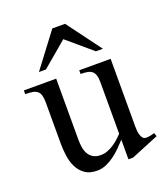

<svg xmlns="http://www.w3.org/2000/svg" viewBox="-102 -580 583 665"><g transform="rotate(-20 189.0 -247.0)"><path d="M275.9 11.2H258.8V-61Q247.6 -48.8 234.9 -36.1Q222.2 -23.4 207.8 -12.9Q193.4 -2.4 177.5 4.4Q161.6 11.2 144 11.2Q116.7 11.2 99.6 -1Q82.5 -13.2 73 -32.2Q63.5 -51.3 60.3 -74.7Q57.1 -98.1 57.1 -120.1V-271Q57.1 -287.6 54.2 -297.9Q51.3 -308.1 44.4 -313.7Q37.6 -319.3 26.6 -321.3Q15.6 -323.2 0 -323.2V-336.9H119.1V-111.8Q119.1 -97.2 121.3 -83.5Q123.5 -69.8 129.6 -59.1Q135.7 -48.3 146.7 -41.7Q157.7 -35.2 174.8 -35.2Q187 -35.2 198.7 -39.6Q210.4 -43.9 221.2 -50.8Q231.9 -57.6 241.5 -66.2Q251 -74.7 258.8 -83V-273.9Q258.8 -289.1 255.6 -298.8Q252.4 -308.6 245.8 -314Q239.3 -319.3 228.8 -321.3Q218.3 -323.2 204.1 -323.2V-336.9H319.8V-88.9Q319.8 -83.5 320.3 -74.7Q320.8 -65.9 323 -57.9Q325.2 -49.8 329.8 -43.9Q334.5 -38.1 342.8 -38.1Q357.4 -38.1 373 -43.9L377.9 -30.8ZM280.8 -378.9 189 -457 96.7 -378.9H70.8L166 -504.9H212.9L306.6 -378.9Z"/></g></svg>

Font: Scheherazade
Style: Regular
Weight: 400
Designer: SIL International
Foundry: SIL International
Version: Version 2.100 (build 932/914)